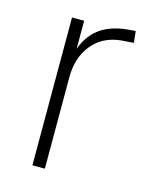

<svg xmlns="http://www.w3.org/2000/svg" viewBox="-84 -554 479 611"><g transform="rotate(15 156.0 -249.0)"><path d="M81 0V-487H121V-385H118Q133 -435 168 -462.5Q203 -490 262 -496L288 -498L292 -460L251 -457Q191 -451 156.5 -408.5Q122 -366 122 -301V0Z"/></g></svg>

Font: Nunito Sans 10pt Condensed ExtraLight
Style: Regular
Weight: 250
Width: 3
Designer: Vernon Adams
Foundry: Vernon Adams
Version: Version 3.101;gftools[0.9.27]